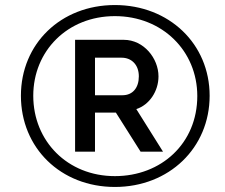

<svg xmlns="http://www.w3.org/2000/svg" viewBox="-20 -735 892 762"><path d="M63 -355C63 -148 221 7 436 7C651 7 812 -148 812 -355C812 -561 651 -715 436 -715C221 -715 63 -561 63 -355ZM763 -354C763 -166 620 -36 436 -36C248 -36 112 -175 112 -355C112 -533 248 -671 436 -671C624 -671 763 -533 763 -354ZM278 -577V-133H357V-288H440L538 -133H627L521 -302C573 -319 609 -373 609 -432C609 -503 551 -577 471 -577ZM466 -357H357V-506H463C501 -506 531 -479 531 -432C531 -387 507 -357 466 -357Z"/></svg>

Font: FIGSv2-sans-serif SmBold Italic
Style: Regular
Weight: 600
Italic angle: -12°
Designer: Matt McInerney, Pablo Impallari, Rodrigo Fuenzalida
Foundry: Matt McInerney, Pablo Impallari, Rodrigo Fuenzalida
Version: Version 4.020;hotconv 1.0.109;makeotfexe 2.5.65596